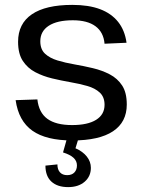

<svg xmlns="http://www.w3.org/2000/svg" viewBox="-20 -568 584 786"><path d="M276 7Q169 7 112.5 -33Q56 -73 44 -158L133 -161Q139 -107 174 -81.5Q209 -56 275 -56Q339 -56 373.5 -77.5Q408 -99 408 -139Q408 -171 388.5 -189Q369 -207 337.5 -216Q306 -225 268.5 -231.5Q231 -238 193.5 -247Q156 -256 124.5 -272.5Q93 -289 73.5 -318.5Q54 -348 54 -397Q54 -471 110.5 -509.5Q167 -548 276 -548Q343 -548 389.5 -530.5Q436 -513 463.5 -478.5Q491 -444 498 -393L408 -389Q404 -436 371 -460.5Q338 -485 278 -485Q214 -485 179.5 -462.5Q145 -440 145 -399Q145 -366 164.5 -348Q184 -330 215.5 -320.5Q247 -311 284.5 -304.5Q322 -298 360 -289Q398 -280 429.5 -263.5Q461 -247 480 -218Q499 -189 499 -140Q499 -68 442.5 -30.5Q386 7 276 7ZM259 198Q215 198 190.5 175.5Q166 153 166 110L215 105Q215 126 225.5 137.5Q236 149 255 149Q274 149 284.5 138Q295 127 295 109Q295 91 281 78Q267 65 238 56L253 3H300L289 39Q319 52 335.5 73Q352 94 352 119Q352 154 326.5 176Q301 198 259 198Z"/></svg>

Font: Pathway Extreme
Style: Regular
Weight: 400
Designer: Eduardo Rodriguez Tunni
Foundry: Eduardo Rodriguez Tunni
Version: Version 1.001;gftools[0.9.26]